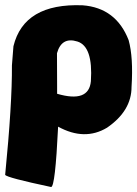

<svg xmlns="http://www.w3.org/2000/svg" viewBox="-23 -525 534 747"><path d="M29.3 -345.2Q70.3 -513.2 298.3 -504.4Q428.7 -494.6 477.5 -368.7Q496.1 -301.3 488.8 -187Q488.8 -93.8 393.6 -28.3Q306.2 24.4 203.1 -32.2Q191.9 202.6 175.8 202.6Q2.9 166 -2.9 155.3Q24.4 -121.1 23.4 -270.5ZM198.7 -317.9 199.2 -190.9V-160.2Q322.8 -124 330.6 -209Q339.4 -344.2 278.1 -363.5Q216.8 -382.8 198.7 -317.9Z"/></svg>

Font: Lapsus Pro (theguybrush.com)
Style: Bold
Weight: 700
Designer: Jose Roses
Version: Version 1.00 February 9, 2018, initial release